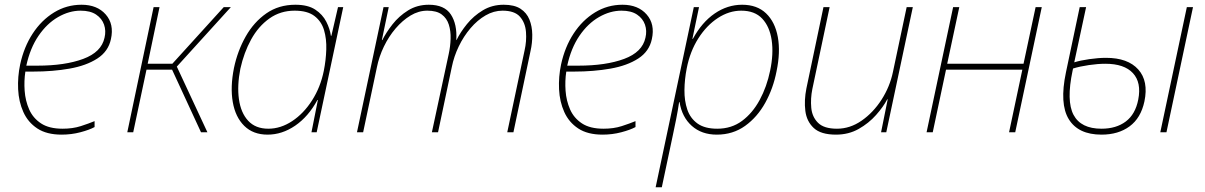

<svg xmlns="http://www.w3.org/2000/svg" viewBox="-20 -558 5082 810"><path d="M240 10Q177 10 137.5 -16Q98 -42 78.5 -85.5Q59 -129 56.5 -181.5Q54 -234 65 -286Q81 -360 118 -416.5Q155 -473 208 -505.5Q261 -538 324 -538Q390 -538 426 -497Q462 -456 448 -393Q437 -341 390.5 -311Q344 -281 273.5 -268.5Q203 -256 120 -256H87Q81 -217 84 -175Q87 -133 103 -96.5Q119 -60 153 -37.5Q187 -15 244 -15Q287 -15 321 -26Q355 -37 379 -47V-22Q357 -10 319 0Q281 10 240 10ZM320 -513Q272 -513 225 -486Q178 -459 142.5 -407Q107 -355 91 -281H138Q254 -281 331 -309.5Q408 -338 421 -399Q428 -428 419 -454Q410 -480 385.5 -496.5Q361 -513 320 -513Z M517 0 628 -528H653L603 -289H707L924 -528H954L726 -277L855 0H828L706 -264H598L542 0Z M1109 10Q1048 10 1010.5 -27Q973 -64 962 -127.5Q951 -191 967 -271Q982 -343 1016.5 -404Q1051 -465 1103.5 -501.5Q1156 -538 1226 -538Q1279 -538 1310 -517.5Q1341 -497 1356.5 -466.5Q1372 -436 1376 -407H1378L1406 -528H1428L1316 0H1294L1321 -136H1319Q1281 -66 1225.5 -28Q1170 10 1109 10ZM1112 -15Q1164 -15 1212.5 -47Q1261 -79 1296.5 -134.5Q1332 -190 1346 -259Q1355 -304 1356.5 -349Q1358 -394 1347 -431Q1336 -468 1306.5 -490.5Q1277 -513 1223 -513Q1163 -513 1116.5 -480Q1070 -447 1039.5 -391.5Q1009 -336 994 -268Q980 -197 988 -139.5Q996 -82 1027 -48.5Q1058 -15 1112 -15Z M1486 0 1598 -528H1620L1591 -389H1593Q1609 -421 1636 -455.5Q1663 -490 1701.5 -514Q1740 -538 1789 -538Q1855 -538 1882 -497Q1909 -456 1905 -389H1906Q1922 -422 1950 -456.5Q1978 -491 2017 -514.5Q2056 -538 2105 -538Q2150 -538 2176 -521Q2202 -504 2213.5 -475.5Q2225 -447 2225.5 -412Q2226 -377 2218 -342L2146 0H2120L2193 -345Q2202 -384 2199 -423Q2196 -462 2173.5 -487.5Q2151 -513 2100 -513Q2063 -513 2028.5 -493Q1994 -473 1965 -439Q1936 -405 1915.5 -362.5Q1895 -320 1886 -275L1828 0H1802L1873 -330Q1880 -362 1881 -394.5Q1882 -427 1873.5 -454Q1865 -481 1843.5 -497Q1822 -513 1783 -513Q1746 -513 1712 -492.5Q1678 -472 1649 -438Q1620 -404 1599.5 -361.5Q1579 -319 1570 -274L1512 0Z M2522 10Q2459 10 2419.5 -16Q2380 -42 2360.5 -85.5Q2341 -129 2338.5 -181.5Q2336 -234 2347 -286Q2363 -360 2400 -416.5Q2437 -473 2490 -505.5Q2543 -538 2606 -538Q2672 -538 2708 -497Q2744 -456 2730 -393Q2719 -341 2672.5 -311Q2626 -281 2555.5 -268.5Q2485 -256 2402 -256H2369Q2363 -217 2366 -175Q2369 -133 2385 -96.5Q2401 -60 2435 -37.5Q2469 -15 2526 -15Q2569 -15 2603 -26Q2637 -37 2661 -47V-22Q2639 -10 2601 0Q2563 10 2522 10ZM2602 -513Q2554 -513 2507 -486Q2460 -459 2424.5 -407Q2389 -355 2373 -281H2420Q2536 -281 2613 -309.5Q2690 -338 2703 -399Q2710 -428 2701 -454Q2692 -480 2667.5 -496.5Q2643 -513 2602 -513Z M2746 232 2907 -528H2929L2901 -394H2903Q2941 -464 2995 -501Q3049 -538 3111 -538Q3174 -538 3212 -501.5Q3250 -465 3261.5 -401.5Q3273 -338 3256 -257Q3242 -185 3208.5 -124.5Q3175 -64 3123.5 -27Q3072 10 3004 10Q2940 10 2898.5 -27Q2857 -64 2847 -127H2845Q2840 -93 2832.5 -55Q2825 -17 2818 15L2772 232ZM3006 -15Q3066 -15 3110.5 -48Q3155 -81 3185 -136.5Q3215 -192 3229 -260Q3244 -331 3235.5 -388.5Q3227 -446 3195.5 -479.5Q3164 -513 3107 -513Q3056 -513 3008.5 -482Q2961 -451 2926 -396Q2891 -341 2877 -269Q2868 -223 2867.5 -178Q2867 -133 2879.5 -96Q2892 -59 2922.5 -37Q2953 -15 3006 -15Z M3507 10Q3443 10 3413 -18Q3383 -46 3377.5 -90.5Q3372 -135 3382 -185L3454 -528H3480L3407 -182Q3399 -142 3402.5 -103.5Q3406 -65 3431 -40Q3456 -15 3511 -15Q3566 -15 3615 -49Q3664 -83 3699 -137.5Q3734 -192 3747 -254L3805 -528H3831L3719 0H3697L3725 -139H3723Q3707 -108 3676 -73Q3645 -38 3602.5 -14Q3560 10 3507 10Z M3889 0 4001 -528H4027L3976 -289H4298L4349 -528H4375L4263 0H4237L4293 -264H3971L3915 0Z M4627 10Q4529 10 4489 -55Q4449 -120 4477 -253L4535 -528H4562L4512 -295Q4537 -303 4575.5 -308.5Q4614 -314 4646 -314Q4738 -314 4782 -265Q4826 -216 4808 -130Q4793 -60 4745.5 -25Q4698 10 4627 10ZM4875 0 4987 -528H5013L4901 0ZM4505 -260Q4478 -132 4509 -73.5Q4540 -15 4627 -15Q4689 -15 4729.5 -45.5Q4770 -76 4782 -138Q4796 -210 4759.5 -249.5Q4723 -289 4643 -289Q4612 -289 4574 -283.5Q4536 -278 4507 -269Z"/></svg>

Font: Noto Sans Thin
Style: Italic
Weight: 100
Italic angle: -12°
Designer: Monotype Design Team
Foundry: Monotype Imaging Inc.
Version: Version 2.013; ttfautohint (v1.8.4.7-5d5b)